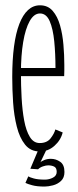

<svg xmlns="http://www.w3.org/2000/svg" viewBox="-20 -546 286 706"><path d="M126 11Q92.5 11 72.2 -14.2Q52 -39.5 41.8 -80.2Q31.5 -121 28.2 -169Q25 -217 25 -262.5Q25 -325.5 31.5 -374.8Q38 -424 51 -457.8Q64 -491.5 83 -509Q102 -526.5 127 -526.5Q156 -526.5 173.8 -506Q191.5 -485.5 200.8 -452.8Q210 -420 213.2 -381.8Q216.5 -343.5 216.5 -308Q216.5 -297 216.5 -286.5Q216.5 -276 216 -266H50.5V-296H184Q184 -348 179.5 -393.8Q175 -439.5 162.8 -468Q150.5 -496.5 127 -496.5Q105 -496.5 89.2 -468.5Q73.5 -440.5 65.2 -391.2Q57 -342 57 -278Q57 -231.5 59.5 -185.8Q62 -140 69 -102.5Q76 -65 89.8 -42.5Q103.5 -20 126 -20Q152.5 -20 166 -37.2Q179.5 -54.5 183.5 -70L210.5 -59Q203.5 -30.5 180.2 -9.8Q157 11 126 11ZM144 140Q116 140 98.5 135.2Q81 130.5 73.5 126.5L84 102.5Q89 106 104.2 110.2Q119.5 114.5 145 114.5Q161 114.5 174.8 107.2Q188.5 100 188.5 86Q188.5 71 179 66.5Q169.5 62 157 62Q149 62 138 65.8Q127 69.5 120 76.5L91.5 74.5L123 0H153L128.5 51Q131 47.5 142.2 42.8Q153.5 38 167 38Q185.5 38 201.2 48.8Q217 59.5 217 86.5Q217 107.5 204.5 119.2Q192 131 174.8 135.5Q157.5 140 144 140Z"/></svg>

Font: Imbue Thin 10pt Thin
Style: Regular
Weight: 250
Version: Version 1.102